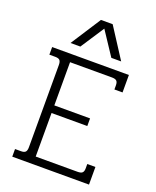

<svg xmlns="http://www.w3.org/2000/svg" viewBox="-160 -973 863 1065"><g transform="rotate(20 271.5 -440.5)"><path d="M248 -881H317L432 -703H374L282 -842L191 -703H133ZM45 -45H80Q99 -45 106.5 -53Q114 -61 114 -81V-566Q114 -586 106.5 -594Q99 -602 80 -602H45V-647H498V-544H450V-568Q450 -587 442 -594.5Q434 -602 414 -602H167V-347H378V-302H167V-45H414Q434 -45 442 -52.5Q450 -60 450 -79V-104H498V0H45Z"/></g></svg>

Font: Pridi ExtraLight
Style: Regular
Weight: 275
Designer: Katatrad Team
Foundry: CadsonDemak
Version: Version 1.001